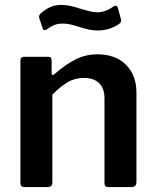

<svg xmlns="http://www.w3.org/2000/svg" viewBox="-20 -761 632 781"><path d="M63 -18V-513Q63 -530 77 -530H177Q190 -530 190 -515V-463Q190 -457 193 -456Q196 -455 201 -459Q248 -500 288.5 -520Q329 -540 376 -540Q450 -540 492.5 -497.5Q535 -455 535 -385V-21Q535 0 514 0H422Q412 0 408.5 -4Q405 -8 405 -18V-362Q405 -401 383.5 -422.5Q362 -444 321 -444Q286 -444 257.5 -428Q229 -412 193 -376V-20Q193 -9 188 -4.5Q183 0 170 0H81Q71 0 67 -4Q63 -8 63 -18ZM376 -637Q344 -637 301 -652Q297 -653 276.5 -659Q256 -665 235 -665Q215 -665 201.5 -659.5Q188 -654 171 -642Q163 -638 162 -638Q156 -638 153 -648L140 -686Q139 -689 139 -694Q139 -700 146 -707Q166 -724 185 -732.5Q204 -741 231 -741Q261 -741 309 -725Q326 -720 343.5 -715.5Q361 -711 376 -711Q408 -711 441 -734Q447 -738 450 -738Q457 -738 460 -727L472 -683L473 -678Q473 -669 462 -662Q424 -637 376 -637Z"/></svg>

Font: n
Style: Regular
Weight: 600
Designer: Pablo Impallari, Rodrigo Fuenzalida
Foundry: Impallari Type
Version: Version 1.002; ttfautohint (v1.5)